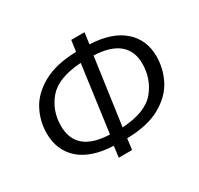

<svg xmlns="http://www.w3.org/2000/svg" viewBox="-146 -869 1091 1050"><g transform="rotate(-30 400.0 -344.0)"><path d="M414 -69 405 0H321L330 -70Q191 -76 118.5 -140Q46 -204 46 -312Q46 -388 81.5 -456Q117 -524 198 -569.5Q279 -615 408 -618L418 -688H502L492 -617Q630 -611 703.5 -547Q777 -483 777 -377Q777 -300 741.5 -231Q706 -162 625 -116.5Q544 -71 414 -69ZM343 -134 400 -553Q254 -544 194 -474.5Q134 -405 134 -308Q134 -141 343 -134ZM690 -382Q690 -462 637.5 -505.5Q585 -549 481 -553L422 -133Q571 -142 630.5 -213.5Q690 -285 690 -382Z"/></g></svg>

Font: Fira Sans Book
Style: Italic
Weight: 350
Italic angle: -8°
Designer: bBox Type GmbH & Carrois Corporate GbR & Edenspiekermann AG
Foundry: bBox Type GmbH & Carrois Corporate GbR & Edenspiekermann AG
Version: Version 4.301